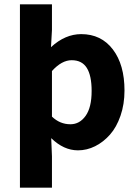

<svg xmlns="http://www.w3.org/2000/svg" viewBox="-20 -680 640 884"><path d="M71.8 184.1V-660.2H219.2V-542L214.8 -462.9Q279.8 -522.9 354 -522.9Q445.8 -522.9 499.5 -452.6Q553.2 -382.3 553.2 -263.2Q553.2 -200.2 534.9 -147.2Q516.6 -94.2 486.3 -60.1Q456.1 -25.9 418 -6.8Q379.9 12.2 338.9 12.2Q273.4 12.2 215.8 -43.9L219.2 40V184.1ZM304.2 -107.9Q346.7 -107.9 374.3 -146.7Q401.9 -185.5 401.9 -261.2Q401.9 -332 379.6 -367.4Q357.4 -402.8 310.1 -402.8Q264.2 -402.8 219.2 -353V-143.1Q255.9 -107.9 304.2 -107.9Z"/></svg>

Font: Office Code Pro Bold
Style: Regular
Weight: 700
Designer: Nathan Rutzky & Paul D. Hunt
Foundry: Adobe Systems Incorporated
Version: Version 1.004;PS 001.004;hotconv 1.0.70;makeotf.lib2.5.58329